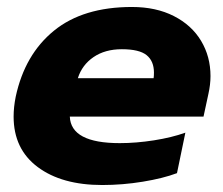

<svg xmlns="http://www.w3.org/2000/svg" viewBox="-20 -515 640 550"><path d="M19 -181Q19 -208 25 -238Q51 -359 134.5 -427Q218 -495 358 -495Q427 -495 478 -469Q529 -443 556 -398Q583 -353 583 -297Q583 -273 577 -246L563 -181H180Q183 -105 323 -105Q370 -105 421 -113Q472 -121 511 -135L487 -19Q447 -4 389 5.5Q331 15 273 15Q157 15 88 -36.5Q19 -88 19 -181ZM420 -291Q421 -297 421 -307Q421 -340 400 -357Q379 -374 329 -374Q281 -374 248 -351.5Q215 -329 203 -291Z"/></svg>

Font: Prompt Bold
Style: Bold Italic
Weight: 700
Italic angle: -12°
Designer: Katatrad Team
Foundry: CadsonDemak
Version: Version 1.000